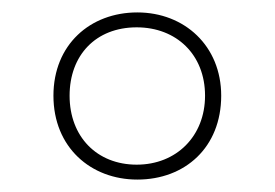

<svg xmlns="http://www.w3.org/2000/svg" viewBox="-20 -744 442 309"><path d="M201 -455C278 -455 336 -507 336 -590C336 -670 277 -724 201 -724C125 -724 66 -672 66 -590C66 -507 126 -455 201 -455ZM200 -479C136 -479 92 -524 92 -590C92 -655 134 -700 200 -700C264 -700 310 -656 310 -590C310 -525 264 -479 200 -479Z"/></svg>

Font: Noto Sans Georgian SemiCondensed Thin
Style: Regular
Weight: 100
Width: 4
Designer: Monotype Design Team, Akaki Razmadze
Foundry: Google LLC
Version: Version 2.005